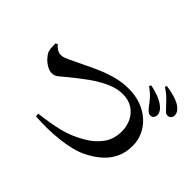

<svg xmlns="http://www.w3.org/2000/svg" viewBox="-160 -1081 1320 1320"><g transform="rotate(45 500.0 -420.5)"><path d="M859 -590Q845 -590 834 -599Q823 -608 810 -624Q794 -647 771.5 -673Q749 -699 709 -727L717 -741Q755 -734 793 -719.5Q831 -705 854 -687Q889 -661 891 -630Q892 -614 883.5 -602Q875 -590 859 -590ZM304 -54Q409 -66 493 -86.5Q577 -107 655 -154Q720 -191 759 -245.5Q798 -300 798 -375Q798 -424 777.5 -466.5Q757 -509 717.5 -535Q678 -561 621 -561Q581 -561 540.5 -547.5Q500 -534 461.5 -512.5Q423 -491 389.5 -467Q356 -443 329 -421.5Q302 -400 285 -387Q245 -355 223 -335.5Q201 -316 173 -316Q152 -316 127.5 -329.5Q103 -343 83.5 -363.5Q64 -384 55 -404Q48 -423 48 -443Q48 -463 47 -480L62 -487Q72 -474 90 -461.5Q108 -449 128 -449Q135 -449 143 -450Q151 -451 162.5 -455.5Q174 -460 190 -467Q234 -487 284.5 -512Q335 -537 390 -561Q445 -585 503.5 -600.5Q562 -616 624 -616Q692 -616 747 -595Q802 -574 841 -537.5Q880 -501 900.5 -455Q921 -409 921 -358Q921 -292 897 -241.5Q873 -191 832 -154Q791 -117 739 -90Q699 -68 647 -54.5Q595 -41 537.5 -34.5Q480 -28 421.5 -27Q363 -26 307 -30ZM944 -673Q930 -672 919 -682Q908 -692 893 -709Q878 -726 853 -751Q828 -776 790 -800L796 -814Q839 -808 876 -797Q913 -786 938 -770Q955 -758 965.5 -744Q976 -730 977 -711Q978 -695 968.5 -684Q959 -673 944 -673Z"/></g></svg>

Font: Noto Serif JP ExtraLight
Style: Bold
Weight: 700
Version: Version 2.003-H1;hotconv 1.1.1;makeotfexe 2.6.0